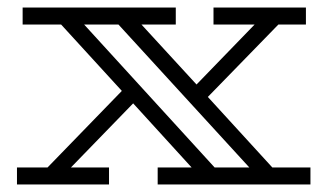

<svg xmlns="http://www.w3.org/2000/svg" viewBox="-20 -489 869 509"><path d="M803 -45V0H398V-45H488L333 -215L168 -45H269V0H25V-45H106L303 -248L142 -424H40V-469H446V-424H355L501 -265L655 -424H546V-469H791V-424H718L531 -232L702 -45ZM549 -45H641L294 -424H203Z"/></svg>

Font: Geostar
Style: Regular
Weight: 400
Designer: Joe Prince
Foundry: Joe Prince
Version: Version 1.002